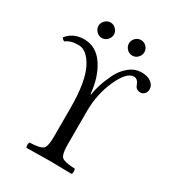

<svg xmlns="http://www.w3.org/2000/svg" viewBox="-193 -918 937 1031"><g transform="rotate(30 276.0 -402.5)"><path d="M342 -725.6Q328.1 -740.2 328.1 -759Q328.1 -777.8 342 -792.5Q356 -807.1 376 -807.1Q396 -807.1 409.9 -792.5Q423.8 -777.8 423.8 -759Q423.8 -740.2 409.9 -725.6Q396 -710.9 376 -710.9Q356 -710.9 342 -725.6ZM153.6 -725.6Q139.2 -740.2 139.2 -759Q139.2 -777.8 153.6 -792.5Q168 -807.1 187 -807.1Q206.1 -807.1 220.5 -792.5Q234.9 -777.8 234.9 -759Q234.9 -740.2 220.5 -725.6Q206.1 -710.9 187 -710.9Q168 -710.9 153.6 -725.6ZM314.9 -122.1Q314.9 -62 332 -47.6Q349.1 -33.2 412.1 -30.8Q416 -25.9 416 -13.9Q416 -2 412.1 2Q312 0 272.9 0Q231 0 132.8 2Q127.9 -2 127.9 -13.9Q127.9 -25.9 132.8 -30.8Q195.8 -32.7 212.9 -47.4Q230 -62 230 -122.1V-299.8Q230 -463.9 189.9 -542Q150.9 -616.2 99.1 -616.2Q49.3 -616.2 22 -594.2Q8.8 -600.1 4.9 -609.9Q43 -657.7 109.9 -658.2Q185.1 -658.2 231 -589.6Q276.9 -521 286.1 -418.9H289.1Q293 -446.8 304 -481.9Q314.9 -517.1 335.4 -559.6Q356 -602.1 390.4 -630.1Q424.8 -658.2 466.8 -658.2Q503.9 -658.2 525.9 -641.6Q547.9 -625 547.9 -599.1Q547.9 -584 537.8 -572.5Q527.8 -561 513.2 -561Q485.4 -561 477.1 -585Q464.8 -618.2 441.9 -618.2Q397 -618.2 356 -527.6Q314.9 -437 314.9 -331.1Z"/></g></svg>

Font: Linux Libertine Capitals
Style: Small Caps
Weight: 400
Designer: Philipp H. Poll
Foundry: Philipp H. Poll
Version: Version 5.1.3